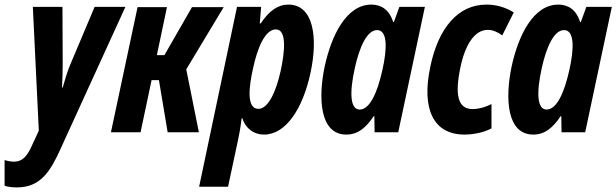

<svg xmlns="http://www.w3.org/2000/svg" viewBox="-80 -576 2684 836"><path d="M-6 240C95 240 138 172 181 78L466 -546H332L226 -295C216 -272 203 -231 193 -195H190C192 -229 193 -264 193 -298L192 -546H63L89 -7L57 62C37 105 17 128 -19 128C-30 128 -43 126 -60 121V233C-44 238 -26 240 -6 240Z M403 0H532L580 -227H612L650 0H786L731 -274L894 -545H756L636 -336H603L647 -545H519Z M787 237H913L957 31C962 9 968 -25 972 -61H975C990 -16 1025 10 1070 10C1165 10 1239 -104 1272 -259C1305 -411 1286 -556 1176 -556C1130 -556 1093 -530 1055 -474H1051L1057 -546H952ZM1045 -102C993 -102 1003 -196 1022 -279C1041 -369 1075 -448 1121 -448C1170 -448 1160 -350 1142 -267C1122 -177 1088 -102 1045 -102Z M1428 10C1480 10 1515 -22 1547 -70H1550L1551 0H1654L1770 -546H1659L1635 -480H1632C1615 -534 1580 -556 1537 -556C1428 -556 1363 -421 1334 -288C1304 -146 1313 10 1428 10ZM1486 -99C1446 -99 1440 -167 1465 -280C1485 -371 1518 -445 1562 -445C1608 -445 1606 -364 1585 -271C1563 -172 1530 -99 1486 -99Z M1943 10C1982 10 2029 0 2060 -17V-123C2029 -107 1999 -101 1978 -101C1912 -101 1900 -165 1925 -284C1946 -383 1987 -446 2044 -446C2064 -446 2087 -437 2107 -422L2157 -522C2121 -544 2082 -556 2038 -556C1915 -556 1829 -455 1794 -287C1754 -101 1807 10 1943 10Z M2242 10C2294 10 2329 -22 2361 -70H2364L2365 0H2468L2584 -546H2473L2449 -480H2446C2429 -534 2394 -556 2351 -556C2242 -556 2177 -421 2148 -288C2118 -146 2127 10 2242 10ZM2300 -99C2260 -99 2254 -167 2279 -280C2299 -371 2332 -445 2376 -445C2422 -445 2420 -364 2399 -271C2377 -172 2344 -99 2300 -99Z"/></svg>

Font: Noto Sans ExtraCondensed
Style: Bold Italic
Weight: 700
Width: 2
Italic angle: -12°
Designer: Monotype Design Team
Foundry: Monotype Imaging Inc.
Version: Version 2.013